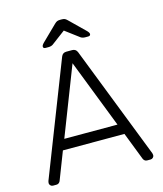

<svg xmlns="http://www.w3.org/2000/svg" viewBox="-127 -974 905 1067"><g transform="rotate(-15 325.0 -440.0)"><path d="M44 0Q36 0 30 -6Q24 -12 24 -20L26 -31L279 -680Q287 -700 308 -700H342Q363 -700 371 -680L624 -31L626 -20Q626 -12 620 -6Q614 0 606 0H586Q577 0 571.5 -5Q566 -10 564 -15L502 -175H148L86 -15Q84 -10 78.5 -5Q73 0 64 0ZM172 -235H478L325 -629ZM203 -750Q189 -750 189 -761Q189 -769 201 -781L288 -866Q297 -875 304 -877.5Q311 -880 320 -880H330Q340 -880 346.5 -877.5Q353 -875 362 -866L449 -781Q461 -769 461 -761Q461 -750 447 -750H430Q423 -750 416 -752Q409 -754 405 -757L325 -817L245 -757Q241 -754 234 -752Q227 -750 220 -750Z"/></g></svg>

Font: Rubik AZ
Style: Regular
Weight: 300
Designer: Hubert and Fischer
Foundry: Hubert & Fischer
Version: Version 2.000